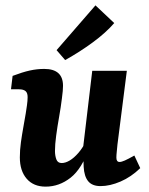

<svg xmlns="http://www.w3.org/2000/svg" viewBox="-20 -687 556 716"><path d="M150 9Q105 9 79.5 -20.5Q54 -50 54 -100Q54 -128 58 -156.5Q62 -185 67 -212.5Q72 -240 76 -264Q78 -277 80.5 -294Q83 -311 83 -325Q83 -341 75 -347.5Q67 -354 51 -354H21L27 -404Q64 -418 91 -424Q118 -430 145 -430Q215 -430 215 -367Q215 -358 214 -347.5Q213 -337 211 -321Q207 -288 200.5 -251.5Q194 -215 189.5 -181.5Q185 -148 185 -124Q185 -107 190 -93Q195 -79 210 -79Q224 -79 240 -88.5Q256 -98 272.5 -117Q289 -136 303 -165L313 -137Q286 -58 243.5 -24.5Q201 9 150 9ZM355 7Q324 7 309 -11Q294 -29 292 -65Q291 -80 291 -98Q291 -116 290 -137L324 -423H453L418 -148Q417 -135 415.5 -122Q414 -109 414 -99Q414 -83 426 -83Q433 -83 445.5 -88.5Q458 -94 481 -107L503 -60Q469 -27 429.5 -10Q390 7 355 7ZM191 -500 336 -667 406 -601Q375 -565 326 -529Q277 -493 223 -463Z"/></svg>

Font: Yrsa
Style: Italic
Weight: 400
Italic angle: -7.10001°
Designer: Anna Giedrys (Yrsa+Rasa design), David Brezina (Yrsa art-direction, Rasa art-direction, design)
Foundry: Rosetta Type Foundry
Version: Version 2.004